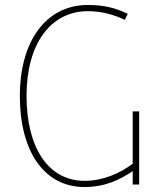

<svg xmlns="http://www.w3.org/2000/svg" viewBox="-20 -744 653 774"><path d="M321 10C404 10 464 -20 515 -54V0H541V-295H515V-84C463 -45 395 -15 321 -15C174 -15 87 -149 87 -358C87 -566 183 -699 335 -699C387 -699 440 -685 483 -664L495 -688C447 -712 398 -724 335 -724C161 -724 60 -572 60 -358C60 -133 158 10 321 10Z"/></svg>

Font: Noto Sans Georgian SemiCondensed Thin
Style: Regular
Weight: 100
Width: 4
Designer: Monotype Design Team, Akaki Razmadze
Foundry: Google LLC
Version: Version 2.005